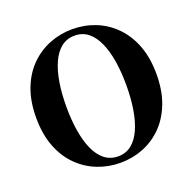

<svg xmlns="http://www.w3.org/2000/svg" viewBox="-136 -905 1067 1063"><g transform="rotate(-20 397.5 -373.5)"><path d="M398 20Q328 20 264 -5Q200 -30 150 -79.5Q100 -129 71.5 -202.5Q43 -276 43 -374Q43 -471 71.5 -544.5Q100 -618 150 -667.5Q200 -717 264 -742Q328 -767 398 -767Q469 -767 532.5 -742Q596 -717 645.5 -667.5Q695 -618 723.5 -544.5Q752 -471 752 -374Q752 -277 723.5 -203Q695 -129 645.5 -79.5Q596 -30 532.5 -5Q469 20 398 20ZM398 -18Q444 -18 477 -44.5Q510 -71 531.5 -119Q553 -167 563.5 -232Q574 -297 574 -374Q574 -451 563.5 -515.5Q553 -580 531.5 -628Q510 -676 477 -702.5Q444 -729 398 -729Q352 -729 318.5 -702.5Q285 -676 263.5 -628Q242 -580 231.5 -515.5Q221 -451 221 -374Q221 -297 231.5 -232Q242 -167 263.5 -119Q285 -71 318.5 -44.5Q352 -18 398 -18Z"/></g></svg>

Font: Noto Serif JP Black
Style: Regular
Weight: 900
Designer: Ryoko NISHIZUKA 西塚涼子 (kana & ideographs); Frank Grießhammer (Latin, Greek & Cyrillic); Wenlong ZHANG 张文龙 (bopomofo); San
Foundry: Adobe
Version: Version 2.003-H1;hotconv 1.1.1;makeotfexe 2.6.0